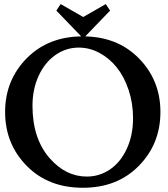

<svg xmlns="http://www.w3.org/2000/svg" viewBox="-20 -912 816 935"><path d="M4.9 -366.7Q4.9 -522.9 112.3 -630.4Q217.3 -734.9 383.3 -734.9Q549.3 -734.9 653.8 -630.4Q761.2 -522.9 761.2 -366.7Q761.2 -209.5 653.8 -102.1Q549.8 2.4 383.3 2.4Q216.8 2.4 112.3 -102.1Q4.9 -209.5 4.9 -366.7ZM402.8 -52.2Q464.4 -52.2 515.4 -86.7Q566.4 -121.1 597.2 -186.8Q627.9 -252.4 627.9 -336.9Q627.9 -409.2 606.4 -473.6Q585 -538.1 549.1 -583Q513.2 -627.9 464.8 -654.1Q416.5 -680.2 363.8 -680.2Q301.3 -680.2 249.8 -644Q198.2 -607.9 168.2 -542.7Q138.2 -477.5 138.2 -396.5Q138.2 -236.3 223.1 -140.1Q300.8 -52.2 402.8 -52.2ZM385.3 -724.6 254.4 -860.4 275.4 -892.1 385.3 -829.1Q454.6 -868.2 495.1 -892.1L516.1 -860.4Z"/></svg>

Font: Flanker
Style: Bold
Weight: 700
Designer: Flanker
Foundry: Flanker
Version: Version 2.021